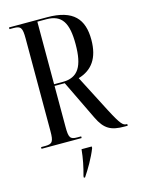

<svg xmlns="http://www.w3.org/2000/svg" viewBox="-136 -792 808 1091"><g transform="rotate(-15 267.5 -246.5)"><path d="M28 0H264V-10H241C199 -10 192 -22 192 -85V-326H252L364 -94C400 -19 438 0 516 0H535V-10H531C511 -10 498 -20 449 -114L336 -333C417 -357 462 -417 462 -526C462 -646 407 -714 252 -714H28V-704H52C95 -704 103 -692 103 -629V-85C103 -22 95 -10 52 -10H28ZM243 -336H192V-704H245C337 -704 369 -649 369 -525C369 -395 334 -336 243 -336ZM218 212V221H225C252 181 286 124 307 70V61H247C242 114 232 162 218 212Z"/></g></svg>

Font: Noto Serif Display ExtraCondensed
Style: Regular
Weight: 400
Width: 2
Designer: Monotype Design Team
Foundry: Monotype Imaging Inc.
Version: Version 2.009